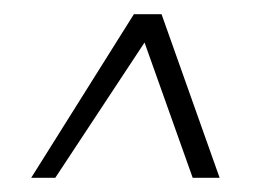

<svg xmlns="http://www.w3.org/2000/svg" viewBox="-20 -480 386 271"><path d="M58 -229H24L169 -460H208L290 -229H252L184 -420Z"/></svg>

Font: Genos
Style: Italic
Weight: 400
Italic angle: -8°
Version: Version 1.010